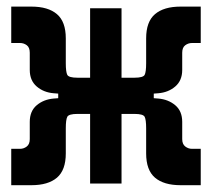

<svg xmlns="http://www.w3.org/2000/svg" viewBox="-20 -542 626 567"><path d="M13.2 4.9V-102.5H39.1Q50.3 -102.5 59.1 -109.4Q67.9 -116.2 67.9 -131.3V-182.1Q67.9 -213.9 88.4 -231.2Q108.9 -248.5 138.7 -251L151.9 -252V-265.6L138.7 -266.6Q108.9 -269 88.4 -286.6Q67.9 -304.2 67.9 -335.4V-386.2Q67.9 -401.9 59.1 -408.4Q50.3 -415 39.1 -415H13.2V-522.5H72.8Q122.1 -522.5 148.2 -500.2Q174.3 -478 174.3 -428.7V-356.9Q174.3 -356.4 174.3 -355.5Q174.3 -329.6 178.7 -321Q183.1 -312.5 209 -312.5H246.1V-517.6H338.9V-312.5H377Q402.8 -312.5 407.2 -321Q411.6 -329.6 411.6 -355.5Q411.6 -356.4 411.6 -356.9V-428.7Q411.6 -478 437.7 -500.2Q463.9 -522.5 513.2 -522.5H572.8V-415H546.9Q536.1 -415 527.1 -408.4Q518.1 -401.9 518.1 -386.2V-335.4Q518.1 -304.2 497.6 -286.6Q477.1 -269 447.3 -266.6L434.1 -265.6V-252L447.3 -251Q477.1 -248.5 497.6 -231.2Q518.1 -213.9 518.1 -182.1V-131.3Q518.1 -116.2 527.1 -109.4Q536.1 -102.5 546.9 -102.5H572.8V4.9H513.2Q463.9 4.9 437.7 -17.3Q411.6 -39.6 411.6 -88.9V-161.1Q411.6 -161.6 411.6 -162.6Q411.6 -188.5 407.2 -197Q402.8 -205.6 377 -205.6H338.9V0H246.1V-205.6H209Q183.1 -205.6 178.7 -197Q174.3 -188.5 174.3 -162.6Q174.3 -161.6 174.3 -161.1V-88.9Q174.3 -39.6 148.2 -17.3Q122.1 4.9 72.8 4.9Z"/></svg>

Font: Cascadia Mono PL SemiBold
Style: Regular
Weight: 600
Monospace: yes
Designer: Aaron Bell
Foundry: Saja Typeworks
Version: Version 2404.023; ttfautohint (v1.8.4)